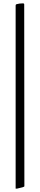

<svg xmlns="http://www.w3.org/2000/svg" viewBox="-20 -738 237 1142"><path d="M125 370Q125 375 81 384H78Q72 384 72 381Q72 381 72.5 380.5Q73 380 73 379V-705L74 -710Q75 -711 76 -711.5Q77 -712 78 -713Q96 -718 116 -718Q124 -718 124 -712Z"/></svg>

Font: Amiri
Style: Bold
Weight: 700
Designer: Khaled Hosny
Version: Version 0.113